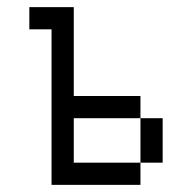

<svg xmlns="http://www.w3.org/2000/svg" viewBox="-20 -520 540 540"><path d="M125 -437.5V0H375V-62.5H187.5Q187.5 -62.5 187.5 -187.5H375Q375 -187.5 375 -62.5H437.5Q437.5 -62.5 437.5 -187.5H375V-250H187.5Q187.5 -250 187.5 -500H62.5V-437.5Z"/></svg>

Font: BFUnifontExMono
Style: Regular
Weight: 500
Version: Version 15.0.06